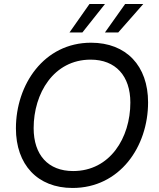

<svg xmlns="http://www.w3.org/2000/svg" viewBox="-20 -921 788 953"><path d="M340 12C574 12 715 -192 715 -413C715 -594 607 -709 432 -709C198 -709 59 -501 59 -284C59 -104 166 12 340 12ZM147 -285C147 -457 246 -625 430 -625C554 -625 627 -544 627 -412C627 -237 526 -72 343 -72C219 -72 147 -152 147 -285ZM325 -760H389L501 -901H424ZM501 -760H567L691 -901H601Z"/></svg>

Font: HK Grotesk
Style: Italic
Weight: 400
Italic angle: -16°
Designer: Alfredo Marco Pradil
Foundry: Hanken Design Co.
Version: Version 3.001;FEAKit 1.0